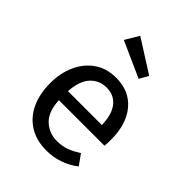

<svg xmlns="http://www.w3.org/2000/svg" viewBox="-231 -939 1077 1077"><g transform="rotate(45 307.5 -401.0)"><path d="M177.4 -236.9Q181.5 -147.7 225.9 -107.2Q270.3 -66.7 331.3 -66.7Q371.8 -66.7 405.6 -79Q439.5 -91.3 474.4 -114.9L519 -52.8Q481 -22.6 431.3 -4.9Q381.5 12.8 328.2 12.8Q247.2 12.8 190.5 -22.8Q133.8 -58.5 104.4 -122.1Q74.9 -185.6 74.9 -269.7Q74.9 -351.3 104.4 -415.4Q133.8 -479.5 187.7 -516.4Q241.5 -553.3 315.9 -553.3Q420.5 -553.3 480.8 -481.8Q541 -410.3 541 -286.2Q541 -272.3 540.5 -259.5Q540 -246.7 539 -236.9ZM316.9 -476.4Q259 -476.4 221 -435.4Q183.1 -394.4 177.4 -308.7H446.2Q444.6 -390.8 410.5 -433.6Q376.4 -476.4 316.9 -476.4ZM408.7 -637.9 195.9 -733.3 244.6 -814.9 439.5 -691.3Z"/></g></svg>

Font: Fira Code Retina
Style: Regular
Weight: 450
Monospace: yes
Designer: Carrois Corporate, Edenspiekermann AG, Nikita Prokopov
Foundry: Carrois Corporate, Edenspiekermann AG, Nikita Prokopov
Version: Version 6.002